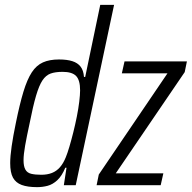

<svg xmlns="http://www.w3.org/2000/svg" viewBox="-20 -763 790 791"><path d="M133 8Q94 8 69.5 -1Q45 -10 33.5 -31Q22 -52 22 -91Q22 -119 28 -160.5Q34 -202 45 -255Q61 -334 76.5 -385Q92 -436 111 -465Q130 -494 157 -506Q184 -518 223 -518Q256 -518 278 -511Q300 -504 312 -488.5Q324 -473 326 -446H331L393 -743H450L292 0H243L254 -72H249Q235 -38 216 -20.5Q197 -3 176 2.5Q155 8 133 8ZM150 -43Q175 -43 194 -50.5Q213 -58 227 -74Q241 -90 251 -115Q258 -132 266 -159Q274 -186 282 -218Q290 -250 296.5 -282.5Q303 -315 306.5 -344Q310 -373 310 -391Q310 -433 293.5 -450Q277 -467 238 -467Q208 -467 188.5 -460Q169 -453 155 -432Q141 -411 128.5 -368.5Q116 -326 102 -255Q90 -200 83.5 -163Q77 -126 77 -103Q77 -78 84.5 -64.5Q92 -51 108.5 -47Q125 -43 150 -43ZM378 0 387 -44 670 -461H482L493 -510H750L741 -466L457 -49H653L642 0Z"/></svg>

Font: Saira Condensed Light
Style: Italic
Weight: 300
Width: 3
Italic angle: -12°
Designer: Hector Gatti with collaboration of the Omnibus-Type team
Foundry: Omnibus-Type
Version: Version 1.101